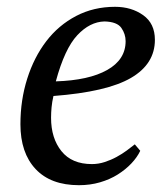

<svg xmlns="http://www.w3.org/2000/svg" viewBox="-20 -532 494 564"><path d="M287 -469Q244 -468 207 -428.5Q170 -389 144 -293Q241 -296 295 -326.5Q349 -357 349 -411Q349 -432 336.5 -450Q324 -468 287 -469ZM392 -89Q383 -70 366 -52Q349 -34 326 -19.5Q303 -5 274 3.5Q245 12 212 12Q129 12 84.5 -35.5Q40 -83 40 -167Q40 -238 60 -301Q80 -364 116 -411Q152 -458 203.5 -485Q255 -512 318 -512Q366 -512 400.5 -487.5Q435 -463 435 -415Q435 -344 364.5 -303Q294 -262 137 -250Q133 -233 131.5 -217Q130 -201 130 -186Q130 -126 160.5 -88Q191 -50 250 -50Q269 -50 287.5 -56Q306 -62 322.5 -71Q339 -80 352.5 -90Q366 -100 376 -108Z"/></svg>

Font: PTSerif
Style: Italic
Weight: 400
Italic angle: -12°
Designer: A.Korolkova, O.Umpeleva, V.Yefimov
Foundry: ParaType Ltd
Version: Version 1.000W OFL; ttfautohint (v1.2) -l 8 -r 50 -G 200 -x 